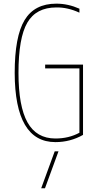

<svg xmlns="http://www.w3.org/2000/svg" viewBox="-20 -760 540 1040"><path d="M276.4 59.6H296.9L223.6 259.8H203.1ZM80.1 -365.2Q80.1 -184.6 128.9 -97.2Q177.7 -9.8 280.3 -9.8Q352.5 -9.8 410.2 -41V-389.6H224.6V-410.2H429.7V-29.3Q360.4 9.8 280.3 9.8Q60.5 9.8 59.6 -365.2Q59.6 -562.5 113.3 -651.4Q167 -740.2 285.2 -740.2Q348.6 -740.2 410.2 -712.9V-691.4Q346.7 -720.7 285.2 -719.7Q175.8 -719.7 127.9 -637.2Q80.1 -554.7 80.1 -365.2Z"/></svg>

Font: Mgen+ 1mn thin
Style: Regular
Weight: 100
Designer: [Source Han Sans]
Ryoko NISHIZUKA  (kana & ideographs); Paul D. Hunt (Latin, Greek & Cyrillic); Wenlong ZHANG  (bopomofo
Version: Version 1.059.20150602